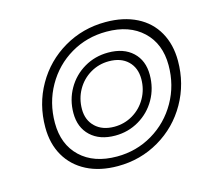

<svg xmlns="http://www.w3.org/2000/svg" viewBox="-92 -714 901 828"><g transform="rotate(-15 359.0 -300.0)"><path d="M77 -235Q77 -338 125.5 -423Q174 -508 258.5 -557.5Q343 -607 445 -607Q525 -607 583.5 -577.5Q642 -548 673 -493Q704 -438 704 -365Q704 -263 655.5 -177.5Q607 -92 522.5 -42.5Q438 7 337 7Q257 7 198.5 -23Q140 -53 108.5 -107.5Q77 -162 77 -235ZM660 -357Q660 -453 600 -509.5Q540 -566 438 -566Q350 -566 278 -523.5Q206 -481 164 -407Q122 -333 122 -243Q122 -147 181.5 -90.5Q241 -34 344 -34Q431 -34 503.5 -77Q576 -120 618 -194Q660 -268 660 -357ZM210 -263Q210 -322 238 -371Q266 -420 314.5 -448.5Q363 -477 422 -477Q491 -477 531 -439.5Q571 -402 571 -338Q571 -278 543 -229Q515 -180 466.5 -151.5Q418 -123 360 -123Q291 -123 250.5 -161Q210 -199 210 -263ZM531 -330Q531 -380 500 -410Q469 -440 415 -440Q370 -440 332 -417.5Q294 -395 272 -356Q250 -317 250 -270Q250 -221 281.5 -191Q313 -161 366 -161Q411 -161 449 -183.5Q487 -206 509 -245Q531 -284 531 -330Z"/></g></svg>

Font: Fahkwang Light
Style: Italic
Weight: 300
Italic angle: -10°
Version: Version 1.000; ttfautohint (v1.6)